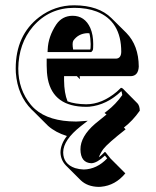

<svg xmlns="http://www.w3.org/2000/svg" viewBox="-20 -464 596 733"><path d="M401.9 141.1 458.5 197.8Q420.4 244.1 365.7 249Q360.4 249.5 356.4 249.5Q313.5 248.5 288.1 224.1L231.4 167.5Q211.4 146.5 210.9 117.2Q211.4 86.4 235.4 55.2Q192.4 42 163.6 16.6L106.9 -40Q103.5 -43.5 101.1 -45.4Q46.9 -99.6 40.5 -186Q40 -194.8 40 -202.1Q40 -329.6 129.4 -398.4Q189 -443.8 263.2 -443.8Q356.9 -443.4 405.8 -394.5L462.4 -338.4Q509.3 -290.5 509.8 -209.5Q507.8 -174.8 480.5 -173.3H284.2Q285.2 -166.5 285.2 -161.6L273.4 -173.3H224.6V-157.2Q225.1 -108.4 237.8 -77.1Q266.6 -66.4 309.1 -65.9Q368.7 -65.9 425.8 -113.8Q434.6 -121.6 441.9 -128.9Q445.8 -127.9 448.7 -126L504.9 -69.3Q513.2 -60.1 513.7 -41.5Q486.3 -2.4 453.1 22.9L459.5 29.8Q391.1 83.5 374.5 105Q362.8 121.1 357.4 136.7Q368.7 127.9 379.9 116.2L382.8 117.2ZM321.3 -336.9Q316.9 -337.4 313.5 -337.4Q278.8 -335.9 259.8 -308.6Q254.9 -299.3 259.3 -274.9H324.2Q326.2 -276.9 326.2 -295.9Q325.7 -319.3 321.3 -336.9ZM161.6 -265.1 162.1 -275.4Q164.1 -324.2 194.8 -370.6Q217.3 -403.3 256.8 -403.8Q303.7 -403.8 324.7 -357.4Q335.9 -331.5 335.9 -295.9Q335.9 -275.9 334.5 -272.9Q332.5 -269.5 331.1 -268.1L328.1 -265.1ZM389.2 140.6 380.4 129.9Q350.6 158.2 329.1 159.2Q287.6 157.7 287.1 106Q287.1 57.1 342.8 8.8Q356 -2.4 386.7 -26.9L378.9 -32.7L389.6 -41Q421.4 -65.4 446.8 -101.1Q445.8 -109.9 443.4 -116.2Q387.7 -63 320.8 -56.6Q314 -56.2 309.1 -56.2Q183.6 -56.2 162.6 -162.1Q158.2 -186 158.2 -213.9V-230V-240.2H423.8Q442.4 -241.7 442.9 -266.1Q442.9 -383.3 349.1 -419.9Q312 -434.1 263.2 -434.1Q168 -434.1 106 -362.8Q50.8 -297.9 49.8 -202.1Q49.8 -122.1 98.1 -63.5Q106 -54.2 113.8 -47.4Q167 -0.5 270 0Q276.9 0 281.7 -0.5L314.9 -2.9L288.6 17.6Q221.7 70.3 221.2 117.2Q221.2 162.1 266.6 177.7Q282.7 182.6 299.8 183.1Q349.6 182.1 389.2 140.6Z"/></svg>

Font: Linux Biolinum Shadow O
Style: Bold
Weight: 700
Designer: Philipp H. Poll
Foundry: Philipp H. Poll
Version: Version 0.9.2